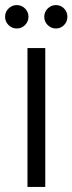

<svg xmlns="http://www.w3.org/2000/svg" viewBox="-28 -735 285 755"><path d="M38 -623Q19 -623 5.5 -636.5Q-8 -650 -8 -669Q-8 -688 5.5 -701.5Q19 -715 38 -715Q57 -715 70.5 -701.5Q84 -688 84 -669Q84 -650 70.5 -636.5Q57 -623 38 -623ZM192 -623Q173 -623 159.5 -636.5Q146 -650 146 -669Q146 -688 159.5 -701.5Q173 -715 192 -715Q211 -715 224 -701.5Q237 -688 237 -669Q237 -650 224 -636.5Q211 -623 192 -623ZM150 -546V0H80V-546Z"/></svg>

Font: Fz Poppins Light
Style: Regular
Weight: 300
Designer: Ninad Kale (Devanagari), Jonny Pinhorn (Latin)
Foundry: Indian Type Foundry
Version: Vit hóa bi Vntype.Com & FontZin.Com